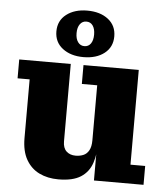

<svg xmlns="http://www.w3.org/2000/svg" viewBox="-54 -814 756 872"><g transform="rotate(5 324.0 -378.5)"><path d="M244 9Q195 9 157 -9.5Q119 -28 97 -66.5Q75 -105 75 -165V-432H20V-518H255V-165Q255 -135 271 -120Q287 -105 313 -105Q332 -105 348 -111.5Q364 -118 373.5 -135Q383 -152 383 -181L411 -182Q411 -124 397 -81Q383 -38 346.5 -14.5Q310 9 244 9ZM406 0V-159L383 -155V-432H313V-518H565V-86H632V0ZM309 -554Q251 -554 214 -582.5Q177 -611 177 -660Q177 -709 214 -737.5Q251 -766 309 -766Q368 -766 404.5 -737.5Q441 -709 441 -660Q441 -611 404.5 -582.5Q368 -554 309 -554ZM309 -604Q328 -604 338.5 -619Q349 -634 349 -660Q349 -686 338.5 -701Q328 -716 309 -716Q291 -716 280 -701Q269 -686 269 -660Q269 -634 280 -619Q291 -604 309 -604Z"/></g></svg>

Font: Montagu Slab
Style: Bold
Weight: 700
Designer: Florian Karsten
Foundry: Florian Karsten
Version: Version 1.000